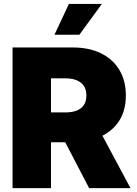

<svg xmlns="http://www.w3.org/2000/svg" viewBox="-20 -973 707 993"><path d="M44.9 0V-727.5H357.4Q439.9 -727.5 501.5 -697.8Q563 -668 596.9 -612.1Q630.9 -556.2 630.9 -479Q630.9 -401.4 595.9 -347.4Q561 -293.5 497.8 -265.4Q434.6 -237.3 350.1 -237.3H165.5V-391.6H317.9Q352.1 -391.6 376.2 -400.9Q400.4 -410.2 413.6 -429.4Q426.8 -448.7 426.8 -479Q426.8 -509.3 413.6 -528.8Q400.4 -548.3 376.2 -558.1Q352.1 -567.9 317.9 -567.9H243.7V0ZM440.9 0 267.6 -333H476.6L654.8 0ZM261.7 -793.5 336.4 -952.6H506.8L390.6 -793.5Z"/></svg>

Font: Inter 18pt Black
Style: Regular
Weight: 900
Designer: Rasmus Andersson
Foundry: rsms
Version: Version 4.001;git-66647c0bb